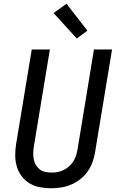

<svg xmlns="http://www.w3.org/2000/svg" viewBox="-20 -1000 640 1028"><path d="M255 8Q224 8 194 2.5Q164 -3 139 -18Q114 -33 96.5 -56Q79 -79 70.5 -107Q62 -135 61.5 -165.5Q61 -196 66 -227L150 -735H247L161 -214Q158 -196 158 -179Q158 -162 161 -146Q164 -130 172.5 -116Q181 -102 193.5 -92.5Q206 -83 222.5 -79.5Q239 -76 256 -76Q272 -76 288.5 -79Q305 -82 320.5 -89.5Q336 -97 349.5 -109Q363 -121 372.5 -136Q382 -151 387 -167Q392 -183 395 -199L483 -735H580L489 -185Q485 -159 475.5 -132.5Q466 -106 450 -83Q434 -60 411 -41.5Q388 -23 362 -12Q336 -1 308.5 3.5Q281 8 255 8ZM391 -794 267 -930 336 -980 448 -836Z"/></svg>

Font: Iosevka Custom Medium Oblique
Style: Regular
Weight: 500
Italic angle: -9°
Designer: Belleve Invis
Foundry: Belleve Invis
Version: Version 27.0.1